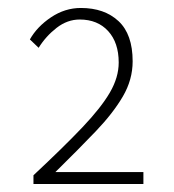

<svg xmlns="http://www.w3.org/2000/svg" viewBox="-20 -913 437 482"><path d="M64 -451V-473Q140 -544 187 -593.5Q234 -643 256 -681Q278 -719 278 -756Q278 -806 251.5 -835Q225 -864 180 -864Q149 -864 122 -843Q95 -822 77 -793L55 -814Q73 -846 108 -869.5Q143 -893 183 -893Q242 -893 277.5 -860Q313 -827 313 -759Q313 -713 288.5 -671Q264 -629 220.5 -583.5Q177 -538 119 -481H340V-451Z"/></svg>

Font: Noto Sans TC Thin Thin
Style: Regular
Weight: 250
Version: Version 2.004-H2;hotconv 1.0.118;makeotfexe 2.5.65603